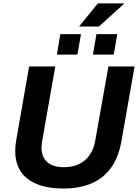

<svg xmlns="http://www.w3.org/2000/svg" viewBox="-20 -1067 790 1099"><path d="M342 12Q211.5 12 139.3 -42.4Q67.1 -96.7 67.1 -203.1Q67.1 -217.3 68.6 -233.7Q70.1 -250.1 73.1 -266.3L146.7 -686.4H296.4L222.1 -264.3Q221.1 -257.1 219.3 -245.6Q217.5 -234.1 217.5 -224.5Q217.5 -169 249.9 -139.5Q282.2 -110 345.9 -110Q419.4 -110 465.8 -149.5Q512.2 -189 525.3 -262.8L600.5 -686.4H750.3L674.7 -256.8Q658.7 -167 615.7 -106.9Q572.8 -46.9 504.2 -17.4Q435.7 12 342 12ZM305.8 -754.6 325.1 -871.7H443.5L423.4 -754.6ZM512 -754.6 532 -871.7H651.2L631.1 -754.6ZM432.6 -915.2 540 -1047.4H688.5L688.7 -1044.2L546.4 -915.2Z"/></svg>

Font: Archivo Variable SemiBold
Style: Italic
Weight: 600
Italic angle: -10°
Designer: Hector Gatti
Foundry: Omnibus-Type
Version: Version 2.001